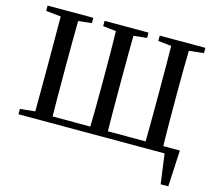

<svg xmlns="http://www.w3.org/2000/svg" viewBox="-126 -897 1420 1258"><g transform="rotate(15 584.0 -267.5)"><path d="M1016.6 -43.9H1128.9L1116.2 202.1H1064.5L1037.1 0H45.9V-36.1L147.5 -46.9Q148.4 -144.5 148.4 -342.8V-393.6Q148.4 -593.8 147.5 -690.4L45.9 -701.2V-737.3H356.4V-701.2L265.6 -691.4Q263.7 -592.8 263.7 -393.6V-342.8Q263.7 -141.6 265.6 -43.9H521.5Q524.4 -142.6 524.4 -347.7V-391.6Q524.4 -593.8 521.5 -691.4L432.6 -701.2V-737.3H730.5V-701.2L640.6 -691.4Q638.7 -593.8 638.7 -391.6V-347.7Q638.7 -142.6 640.6 -43.9H896.5Q898.4 -142.6 898.4 -347.7V-391.6Q898.4 -593.8 896.5 -691.4L806.6 -701.2V-737.3H1116.2V-701.2L1016.6 -690.4Q1013.7 -592.8 1013.7 -391.6V-347.7Q1013.7 -142.6 1016.6 -43.9Z"/></g></svg>

Font: GenYoMin TW TTF SemiBold
Style: Regular
Weight: 600
Version: Version 1.300